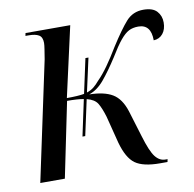

<svg xmlns="http://www.w3.org/2000/svg" viewBox="-67 -613 692 685"><g transform="rotate(-10 279.5 -270.0)"><path d="M203 -137 231 -268Q209 -272 171 -272L115 0H26L118 -432Q121 -451 123.5 -466.5Q126 -482 126 -490Q126 -511 113.5 -518.5Q101 -526 77 -526H65L67 -536H229L172 -282Q213 -282 235 -286L262 -411H273L246 -289Q261 -294 271.5 -302.5Q282 -311 292 -323Q311 -342 330.5 -369.5Q350 -397 371 -432Q408 -490 432.5 -517.5Q457 -545 495 -545Q529 -545 544 -528.5Q559 -512 559 -488Q559 -463 546.5 -447.5Q534 -432 513 -431Q513 -489 467 -489Q447 -489 432.5 -481.5Q418 -474 401.5 -454Q385 -434 362 -396Q333 -351 308 -321Q283 -291 253 -281Q307 -280 337 -262Q367 -244 382 -197L411 -102Q428 -45 443.5 -25Q459 -5 480 -5H488L486 5H459Q398 5 369.5 -15.5Q341 -36 325 -94L300 -192Q290 -225 279.5 -242Q269 -259 241 -266L213 -137Z"/></g></svg>

Font: Noto Serif Display Condensed
Style: Italic
Weight: 400
Width: 3
Italic angle: -12°
Designer: Monotype Design Team
Foundry: Monotype Imaging Inc.
Version: Version 2.009